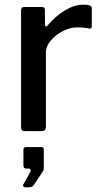

<svg xmlns="http://www.w3.org/2000/svg" viewBox="-20 -560 436 820"><path d="M70 -16V-515Q70 -530 83 -530H160Q172 -530 172 -517V-454Q172 -448 175.5 -447Q179 -446 183 -451Q220 -494 259.5 -517Q299 -540 337 -540Q372 -540 372 -526V-448Q372 -436 361 -438Q342 -443 308 -443Q280 -443 249 -427.5Q218 -412 197 -387Q176 -362 176 -336V-17Q176 0 157 0H86Q70 0 70 -16ZM80 227 108 177Q111 173 111 168Q111 160 102 160H94Q86 160 83 156.5Q80 153 80 145V81Q80 68 91 68H156Q167 68 167 79V160Q167 163 166 165Q165 167 165 169L124 231Q120 236 115.5 238Q111 240 102 240H87Q82 240 79.5 235.5Q77 231 80 227Z"/></svg>

Font: Libre Franklin Medium
Style: Regular
Weight: 500
Designer: Pablo Impallari, Rodrigo Fuenzalida
Foundry: Impallari Type
Version: Version 1.002; ttfautohint (v1.5)